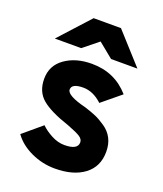

<svg xmlns="http://www.w3.org/2000/svg" viewBox="-138 -822 783 924"><g transform="rotate(20 254.0 -360.0)"><path d="M327 -576 251 -638 174 -576H39L181 -732H321L462 -576ZM252 12Q188 12 130 -15Q72 -42 40 -87L135 -167Q156 -146 189.5 -128Q223 -110 257 -110Q325 -110 325 -148Q325 -164 308 -175.5Q291 -187 241 -206Q144 -238 100.5 -274.5Q57 -311 57 -377Q57 -445 112 -484Q167 -523 249 -523Q367 -523 442 -437L346 -358Q300 -401 249 -401Q190 -401 190 -370Q190 -340 290 -315Q325 -304 348 -294Q371 -284 399.5 -264.5Q428 -245 443 -216Q458 -187 458 -148Q458 -72 402.5 -30Q347 12 252 12Z"/></g></svg>

Font: Overpass Heavy
Style: Regular
Weight: 900
Designer: Delve Withrington, Thomas Jockin
Foundry: Delve Fonts
Version: Version 3.000;DELV;Overpass